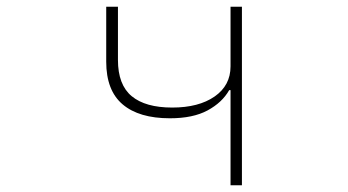

<svg xmlns="http://www.w3.org/2000/svg" viewBox="-20 -553 1040 573"><path d="M668 0V-284H664Q643 -247 599.5 -223.5Q556 -200 487 -200Q395 -200 346 -241.5Q297 -283 297 -369V-533H332V-374Q332 -300 373 -266Q414 -232 494 -232Q573 -232 620.5 -265Q668 -298 668 -355V-533H702V0Z"/></svg>

Font: IBM Plex Sans JP ExtraLight
Style: Regular
Weight: 200
Designer: Mike Abbink; Paul van der Laan; Pieter van Rosmalen; Wujin Sim; Yejin Wi; Jinhee Kim; Boomi Park; Yona Kim; Kichan Ma
Foundry: Sandoll Inc.
Version: Version 1.001